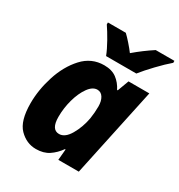

<svg xmlns="http://www.w3.org/2000/svg" viewBox="-182 -890 956 1023"><g transform="rotate(30 296.5 -378.0)"><path d="M255 -121Q207 -121 207 -199Q207 -253 221.5 -305.5Q236 -358 261 -393Q286 -428 315 -428Q338 -428 351 -407Q364 -386 364 -353Q364 -316 358 -277Q347 -217 319 -169Q291 -121 255 -121ZM188 10Q235 10 267 -11.5Q299 -33 323 -67H327L321 0H447L564 -549H436L410 -479H406Q388 -515 358.5 -537Q329 -559 282 -559Q204 -559 150.5 -500.5Q97 -442 69.5 -356Q42 -270 42 -188Q42 -79 86 -34.5Q130 10 188 10ZM265 -606H451Q477 -639 518.5 -682.5Q560 -726 593 -754V-766H478Q421 -729 367 -683Q353 -702 331.5 -726.5Q310 -751 294 -766H184V-754Q204 -725 228 -682.5Q252 -640 265 -606Z"/></g></svg>

Font: Noto Sans Display Extra
Style: Italic
Weight: 800
Italic angle: -12°
Designer: Monotype Design Team
Foundry: Monotype Imaging Inc.
Version: Version 1.900